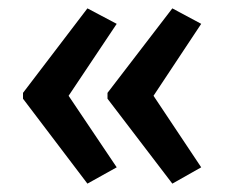

<svg xmlns="http://www.w3.org/2000/svg" viewBox="-20 -589 537 459"><path d="M35 -367V-353L189 -150L259 -189L144 -360L259 -532L189 -569ZM237 -367V-353L392 -150L461 -189L347 -360L461 -532L392 -569Z"/></svg>

Font: Noto Sans Kannada UI Condensed Medium
Style: Regular
Weight: 500
Width: 3
Designer: Jelle Bosma - Monotype Design Team
Foundry: Monotype Imaging Inc.
Version: Version 2.005